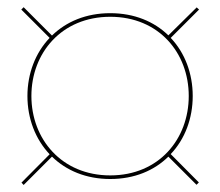

<svg xmlns="http://www.w3.org/2000/svg" viewBox="-20 -651 610 532"><path d="M39.5 -145 45.5 -138.5 124 -217C163.5 -178.5 218.5 -155 285.5 -155C352.5 -155 407.5 -178.5 446.5 -217L524.5 -139L531 -145.5L453 -224C492.5 -265.5 514 -323 514 -385C514 -447 492.5 -504.5 453 -546L531.5 -624.5L525 -630.5L446.5 -553C407.5 -591 352.5 -614.5 285.5 -614.5C218.5 -614.5 163.5 -591 124 -552.5L45.5 -631L39 -624.5L117.5 -546C78 -504.5 56 -447 56 -385C56 -322.5 78 -265.5 117.5 -223.5ZM67 -385C67 -504 150.5 -604.5 285.5 -604.5C420.5 -604.5 503 -504 503 -385C503 -266 420.5 -165 285.5 -165C150.5 -165 67 -266 67 -385Z"/></svg>

Font: Bodoni* 24
Style: Regular
Weight: 400
Version: Version 2.3